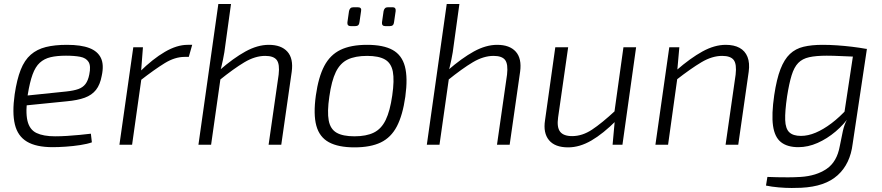

<svg xmlns="http://www.w3.org/2000/svg" viewBox="-20 -720 4386 955"><path d="M313 -497Q383 -497 424.5 -481Q466 -465 482 -431.5Q498 -398 486 -343Q478 -299 457.5 -273Q437 -247 401.5 -234Q366 -221 311 -216L72 -192L78 -241L310 -265Q347 -269 369.5 -277Q392 -285 405 -302Q418 -319 424 -349Q433 -392 420.5 -412Q408 -432 379 -437.5Q350 -443 308 -443Q263 -443 231.5 -435.5Q200 -428 178 -408Q156 -388 142 -349.5Q128 -311 118 -249Q106 -164 116.5 -119.5Q127 -75 161.5 -58.5Q196 -42 254 -42Q282 -42 314 -44Q346 -46 376.5 -49Q407 -52 432 -55L437 -12Q415 -4 379.5 1.5Q344 7 307 9.5Q270 12 242 12Q160 12 114 -15.5Q68 -43 54 -101Q40 -159 53 -251Q64 -325 83 -373Q102 -421 133 -448Q164 -475 208 -486Q252 -497 313 -497Z M691 -485 681 -355 685 -340 637 0H574L643 -485ZM936 -497 919 -437H898Q850 -437 799.5 -406Q749 -375 677 -319L675 -363Q740 -427 800 -462Q860 -497 913 -497Z M1317 -497Q1379 -497 1409.5 -463Q1440 -429 1431 -363L1379 0H1316L1366 -349Q1372 -401 1356.5 -421.5Q1341 -442 1299 -442Q1249 -442 1196 -410.5Q1143 -379 1070 -320L1071 -370Q1141 -431 1201 -464Q1261 -497 1317 -497ZM1129 -700 1101 -497Q1097 -461 1089 -423Q1081 -385 1074 -360L1079 -345L1030 0H967L1066 -700Z M1806 -497Q1887 -497 1933 -471.5Q1979 -446 1994 -389.5Q2009 -333 1996 -239Q1983 -147 1954 -91.5Q1925 -36 1874 -11.5Q1823 13 1743 13Q1663 13 1616 -12.5Q1569 -38 1553.5 -94.5Q1538 -151 1551 -245Q1564 -337 1593 -392Q1622 -447 1673.5 -472Q1725 -497 1806 -497ZM1806 -442Q1747 -442 1709.5 -424Q1672 -406 1650.5 -362Q1629 -318 1618 -239Q1607 -164 1615 -121Q1623 -78 1654 -60Q1685 -42 1743 -42Q1802 -42 1839.5 -60.5Q1877 -79 1898.5 -123.5Q1920 -168 1931 -245Q1942 -321 1934 -363.5Q1926 -406 1895 -424Q1864 -442 1806 -442ZM1759 -684Q1770 -684 1774 -679Q1778 -674 1776 -665L1768 -610Q1767 -600 1762 -595Q1757 -590 1746 -590H1725Q1706 -590 1708 -609L1716 -665Q1718 -674 1723 -679Q1728 -684 1739 -684ZM1930 -684Q1942 -684 1945.5 -679Q1949 -674 1948 -665L1940 -610Q1939 -600 1934 -595Q1929 -590 1918 -590H1897Q1878 -590 1880 -609L1888 -665Q1890 -674 1895 -679Q1900 -684 1910 -684Z M2453 -497Q2515 -497 2545.5 -463Q2576 -429 2567 -363L2515 0H2452L2502 -349Q2508 -401 2492.5 -421.5Q2477 -442 2435 -442Q2385 -442 2332 -410.5Q2279 -379 2206 -320L2207 -370Q2277 -431 2337 -464Q2397 -497 2453 -497ZM2265 -700 2237 -497Q2233 -461 2225 -423Q2217 -385 2210 -360L2215 -345L2166 0H2103L2202 -700Z M2806 -485 2756 -136Q2749 -87 2766 -65Q2783 -43 2826 -43Q2876 -43 2924.5 -75Q2973 -107 3041 -170L3047 -122Q2980 -55 2921.5 -21Q2863 13 2806 13Q2740 13 2710.5 -23Q2681 -59 2691 -122L2742 -485ZM3144 -485 3076 0H3027L3039 -133L3034 -148L3081 -485Z M3590 -497Q3631 -497 3658.5 -482Q3686 -467 3698 -437Q3710 -407 3704 -363L3652 0H3589L3639 -349Q3645 -401 3629.5 -421.5Q3614 -442 3572 -442Q3522 -442 3469 -410.5Q3416 -379 3343 -322L3344 -370Q3414 -431 3474 -464Q3534 -497 3590 -497ZM3359 -485 3348 -361 3351 -345 3303 0H3240L3309 -485Z M4228 -477H4292L4221 -4Q4215 45 4196.5 84Q4178 123 4146.5 151.5Q4115 180 4070 195.5Q4025 211 3965 214Q3949 215 3918 215Q3887 215 3852.5 212Q3818 209 3790 203L3797 160Q3821 161 3846 161.5Q3871 162 3900 162Q3929 162 3963 160Q4040 155 4091.5 120Q4143 85 4157 7Q4165 -36 4172.5 -69Q4180 -102 4193 -125L4176 -134ZM4071 -497Q4106 -497 4143 -494.5Q4180 -492 4217.5 -487.5Q4255 -483 4288 -477L4260 -437Q4205 -439 4164 -441Q4123 -443 4092 -443Q4039 -443 4005 -435.5Q3971 -428 3950.5 -407Q3930 -386 3917.5 -345.5Q3905 -305 3895 -241Q3884 -166 3885.5 -123Q3887 -80 3906 -62Q3925 -44 3964 -44Q3999 -44 4037 -60Q4075 -76 4115.5 -106.5Q4156 -137 4197 -182L4211 -149Q4179 -102 4136.5 -66Q4094 -30 4046.5 -9Q3999 12 3951 12Q3896 12 3864.5 -13Q3833 -38 3825 -94.5Q3817 -151 3831 -247Q3843 -327 3862 -376Q3881 -425 3909 -451.5Q3937 -478 3977 -487.5Q4017 -497 4071 -497Z"/></svg>

Font: Exo 2 Light
Style: Italic
Weight: 300
Italic angle: -8°
Designer: Natanael Gama
Foundry: Natanael Gama
Version: Version 2.010